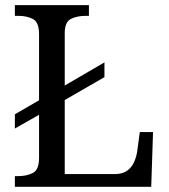

<svg xmlns="http://www.w3.org/2000/svg" viewBox="-20 -717 648 737"><path d="M37.1 0V-41H49.8Q83 -41 106.4 -53.2Q129.9 -65.4 129.9 -111.3V-276.4L37.1 -223.6V-278.3L129.9 -332V-585.9Q129.9 -631.8 106.4 -644Q83 -656.2 49.8 -656.2H37.1V-697.3H321.3V-656.2H308.6Q276.4 -656.2 252.4 -644.5Q228.5 -632.8 228.5 -589.8V-388.7L380.9 -477.5V-420.9L228.5 -333V-48.8H420.9Q450.2 -48.8 468.3 -62Q486.3 -75.2 495.1 -95.7Q503.9 -116.2 506.8 -136.7L516.6 -210H567.4L560.5 0Z"/></svg>

Font: Noto Serif Todhri
Style: Regular
Weight: 400
Designer: Mikhail Merkuryev
Version: Version 1.000; ttfautohint (v1.8.4.7-5d5b)